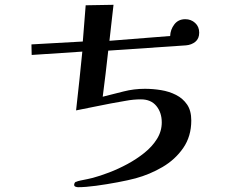

<svg xmlns="http://www.w3.org/2000/svg" viewBox="-20 -742 1040 800"><path d="M810 -606Q810 -581 794 -568Q778 -555 755 -553L431 -531Q426 -483 420 -435Q414 -387 408 -339Q452 -350 495 -361Q538 -372 584 -372Q617 -372 651 -366.5Q685 -361 713.5 -346.5Q742 -332 759.5 -306.5Q777 -281 777 -240Q777 -174 743.5 -125.5Q710 -77 657 -46Q604 -15 545 1Q515 9 470 17.5Q425 26 380.5 32Q336 38 305 38Q301 38 295 36Q289 34 289 28Q289 24 291.5 19.5Q294 15 299 15Q302 13 316 10Q330 7 345.5 4Q361 1 367 -1Q397 -9 435 -23.5Q473 -38 511 -58.5Q549 -79 581.5 -105Q614 -131 634 -163Q654 -195 654 -232Q654 -273 631.5 -300.5Q609 -328 567 -328Q536 -328 504 -322Q472 -316 442 -311Q405 -304 369 -296.5Q333 -289 297 -282Q304 -344 310.5 -405Q317 -466 323 -527L112 -513L111 -557L325 -569L337 -720L453 -722Q449 -685 444.5 -647.5Q440 -610 436 -572L689 -592Q690 -619 706.5 -640.5Q723 -662 752 -662Q776 -662 793 -646.5Q810 -631 810 -606Z"/></svg>

Font: Kaisei Opti
Style: Bold
Weight: 700
Designer: Font-Kai, 金井和夫
Foundry: KAZUO KANAI
Version: Version 5.003